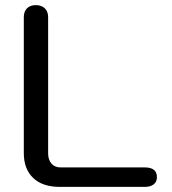

<svg xmlns="http://www.w3.org/2000/svg" viewBox="-20 -730 671 750"><path d="M73 -132V-663Q73 -685 85.5 -697.5Q98 -710 120 -710Q142 -710 155 -697.5Q168 -685 168 -663V-131Q168 -106 181 -91Q194 -76 217 -76H546Q593 -76 593 -38Q593 -20 580.5 -10Q568 0 546 0H213Q146 0 109.5 -35Q73 -70 73 -132Z"/></svg>

Font: Kodchasan Medium
Style: Regular
Weight: 500
Designer: Katatrad Aksorn Co.,Ltd.
Foundry: Cadson Demak Co.,Ltd.
Version: Version 1.000; ttfautohint (v1.6)